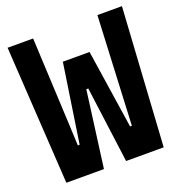

<svg xmlns="http://www.w3.org/2000/svg" viewBox="-127 -805 854 912"><g transform="rotate(-20 300.0 -349.0)"><path d="M54 0 11 -698H140L160 -280L166 -148H175L235 -546H370L430 -148H439L445 -276L465 -698H589L546 0H356L305 -385H295L244 0Z"/></g></svg>

Font: Lilex Nerd Font
Style: Bold
Weight: 700
Designer: Mike Abbink, Paul van der Laan, Pieter van Rosmalen, Mikhael Khrustik
Foundry: Mikhael Khrustik
Version: Version 2.400; ttfautohint (v1.8.4.7-5d5b);Nerd Fonts 3.3.0